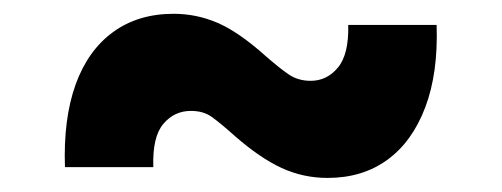

<svg xmlns="http://www.w3.org/2000/svg" viewBox="-20 -432 724 277"><path d="M73.7 -190.9Q71.3 -260.7 89.1 -310.1Q106.9 -359.4 143.1 -385.7Q179.2 -412.1 230.5 -412.1Q263.7 -412.1 294.2 -398.9Q324.7 -385.7 363.3 -351.1Q382.3 -334.5 396 -325Q409.7 -315.4 428.2 -315.4Q451.7 -315.4 467.5 -334.5Q483.4 -353.5 482.4 -396H609.9Q612.3 -326.7 593.5 -277.1Q574.7 -227.5 538.8 -201.4Q502.9 -175.3 452.6 -175.3Q417.5 -175.3 386.2 -189.7Q355 -204.1 318.8 -235.8Q297.4 -254.9 285.4 -263.4Q273.4 -272 255.4 -272Q231.4 -272 215.6 -253.2Q199.7 -234.4 201.2 -190.9Z"/></svg>

Font: Inter 16pt ExtraBold
Style: Regular
Weight: 800
Version: Version 4.001;git-66647c0bb